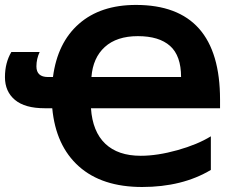

<svg xmlns="http://www.w3.org/2000/svg" viewBox="-20 -745 988 775"><path d="M349.1 -434.1H710.9Q710.9 -520 666.5 -559.6Q622.1 -599.1 536.6 -599.1Q451.2 -599.1 403.1 -555.4Q355 -511.7 349.1 -434.1ZM528.8 -725.1Q868.2 -725.1 868.2 -342.8V-308.1H347.2Q353.5 -213.9 404.8 -165Q456.1 -116.2 547.9 -116.2Q615.2 -116.2 696.3 -138.9Q777.3 -161.6 831.1 -194.8V-59.1Q715.8 9.8 553.7 9.8Q391.6 9.8 298.3 -73.5Q205.1 -156.7 190.9 -308.1H160.2Q80.6 -308.1 40.3 -341.8Q0 -375.5 0 -433.6Q0 -491.7 25.9 -535.2H140.1Q127 -507.3 127 -477.1Q127 -434.1 173.8 -434.1H193.8Q211.9 -572.8 298.8 -648.9Q385.7 -725.1 528.8 -725.1Z"/></svg>

Font: OpenSans-Bold
Style: Bold
Weight: 700
Foundry: Ascender Corporation
Version: Version 1.10